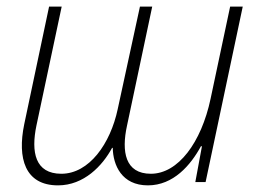

<svg xmlns="http://www.w3.org/2000/svg" viewBox="-20 -549 772 579"><path d="M155 10C233 10 289 -49 318 -103H320C321 -51 347 10 426 10C503 10 555 -51 586 -108H589L569 0H600L712 -529H674L615 -251C587 -119 517 -25 435 -25C357 -25 346 -92 363 -170L439 -529H402L335 -220C313 -116 249 -25 165 -25C86 -25 73 -90 90 -171L166 -529H128L53 -174C32 -72 55 10 155 10Z"/></svg>

Font: Noto Sans SemiCondensed ExtraLight
Style: Italic
Weight: 200
Width: 4
Italic angle: -12°
Designer: Monotype Design Team
Foundry: Monotype Imaging Inc.
Version: Version 2.013